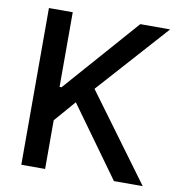

<svg xmlns="http://www.w3.org/2000/svg" viewBox="-80 -780 795 853"><g transform="rotate(10 318.0 -353.5)"><path d="M72.3 -707H179.7V-370.1H188.5L484.4 -707H619.1L334 -388.7L620.1 0H490.2L262.7 -315.4L179.7 -219.7V0H72.3Z"/></g></svg>

Font: Pretendard JP Medium
Style: Regular
Weight: 500
Designer: Base glyphs from Inter by Rasmus Andersson; Hangeul glyphs from Noto Sans CJK(Source Han Sans) by Jang Soo-young and Kan
Foundry: Kil Hyung-jin
Version: Version 1.309